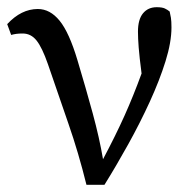

<svg xmlns="http://www.w3.org/2000/svg" viewBox="-20 -508 531 533"><path d="M220 5Q198 -84 170 -164.5Q142 -245 113 -330Q97 -376 81.5 -395.5Q66 -415 43 -415Q33 -415 25.5 -414Q18 -413 11 -411L0 -441Q39 -483 85 -483Q119 -483 145.5 -450.5Q172 -418 195 -341Q219 -261 237.5 -193Q256 -125 266 -66Q301 -132 325.5 -186.5Q350 -241 373 -304Q367 -350 365 -376Q363 -402 363 -420Q363 -454 377 -471Q391 -488 415 -488Q430 -488 437.5 -484.5Q445 -481 451 -476Q453 -468 454.5 -458.5Q456 -449 456 -432Q456 -391 439.5 -338Q423 -285 396 -226Q369 -167 336 -107.5Q303 -48 270 5Z"/></svg>

Font: Source Serif 4
Style: Regular
Weight: 400
Designer: Frank Grießhammer
Foundry: Adobe
Version: Version 4.005;hotconv 1.1.0;makeotfexe 2.6.0